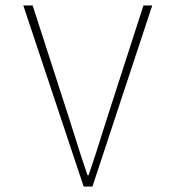

<svg xmlns="http://www.w3.org/2000/svg" viewBox="-20 -680 640 700"><path d="M285 0 65 -660H99L227 -264Q283 -86 299 -41H303Q319 -86 375 -264L503 -660H535L317 0Z"/></svg>

Font: TypoPRO Source Code Pro
Style: Regular
Weight: 200
Monospace: yes
Designer: Paul D. Hunt, Teo Tuominen
Foundry: Adobe Systems Incorporated
Version: Version 2.010;PS 1.0;hotconv 1.0.84;makeotf.lib2.5.63406